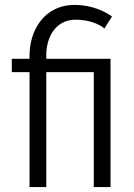

<svg xmlns="http://www.w3.org/2000/svg" viewBox="-20 -760 544 780"><path d="M100 -467V0H168V-467H361V0H429V-521H168V-537C168 -605 203 -680 288 -680C337 -680 382 -664 404 -644L435 -693C412 -710 357 -740 284 -740C156 -740 100 -632 100 -535V-521H28V-467Z"/></svg>

Font: FIGSv2-sans-serif
Style: Regular
Weight: 400
Designer: Matt McInerney, Pablo Impallari, Rodrigo Fuenzalida,Mirko Velimirovic
Foundry: Matt McInerney, Pablo Impallari, Rodrigo Fuenzalida
Version: Version 4.021;hotconv 1.0.109;makeotfexe 2.5.65596